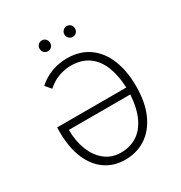

<svg xmlns="http://www.w3.org/2000/svg" viewBox="-204 -1031 1119 1187"><g transform="rotate(-30 355.0 -437.0)"><path d="M346 12Q267 12 207 -29Q147 -70 113.2 -149Q79.5 -228 79.5 -341.5Q79.5 -351.5 79.8 -358.8Q80 -366 80 -372H573.5Q570 -458.5 544.5 -523.5Q519 -588.5 468.8 -624.5Q418.5 -660.5 341.5 -660.5Q301.5 -660.5 258 -645.5Q214.5 -630.5 173.5 -594L139.5 -634.5Q181 -672.5 234.2 -692.2Q287.5 -712 344.5 -712Q435.5 -712 499.5 -667.2Q563.5 -622.5 597 -540.8Q630.5 -459 630.5 -349Q630.5 -234 594.2 -153.2Q558 -72.5 494 -30.2Q430 12 346 12ZM346 -39.5Q408.5 -39.5 457.2 -69.2Q506 -99 536.5 -161.8Q567 -224.5 573.5 -322.5H135Q135 -243 160.2 -178.8Q185.5 -114.5 232.8 -77Q280 -39.5 346 -39.5ZM444 -808.5Q428.5 -808.5 417.2 -819.5Q406 -830.5 406 -846.5Q406 -863 417.2 -874.2Q428.5 -885.5 444 -885.5Q460.5 -885.5 471 -874.2Q481.5 -863 481.5 -846.5Q481.5 -830.5 471 -819.5Q460.5 -808.5 444 -808.5ZM266.5 -808.5Q251 -808.5 240 -819.5Q229 -830.5 229 -846.5Q229 -863 240 -874.2Q251 -885.5 266.5 -885.5Q283 -885.5 293.5 -874.2Q304 -863 304 -846.5Q304 -830.5 293.5 -819.5Q283 -808.5 266.5 -808.5Z"/></g></svg>

Font: Overpass ExtraLight
Style: Regular
Weight: 250
Designer: Delve Withrington, Dave Bailey, Thomas Jockin
Foundry: Delve Fonts LLC
Version: Version 4.000